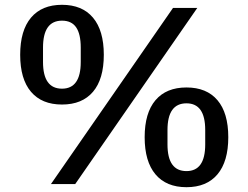

<svg xmlns="http://www.w3.org/2000/svg" viewBox="-20 -766 1033 799"><path d="M64 -538Q64 -639 109 -692.5Q154 -746 238 -746Q322 -746 367 -692.5Q412 -639 412 -538Q412 -437 367 -384Q322 -331 238 -331Q154 -331 109 -384Q64 -437 64 -538ZM293 0H192L700 -733H801ZM316 -508V-568Q316 -624 297 -652Q278 -680 238 -680Q159 -680 159 -568V-508Q159 -397 238 -397Q316 -397 316 -508ZM582 -195Q582 -296 627 -349Q672 -402 756 -402Q840 -402 885 -349Q930 -296 930 -195Q930 -94 885 -40.5Q840 13 756 13Q672 13 627 -40.5Q582 -94 582 -195ZM834 -165V-225Q834 -336 756 -336Q677 -336 677 -225V-165Q677 -54 756 -54Q834 -54 834 -165Z"/></svg>

Font: IBM Plex Sans JP Medm
Style: Regular
Weight: 500
Designer: Mike Abbink; Paul van der Laan; Pieter van Rosmalen; Wujin Sim; Yejin Wi; Jinhee Kim; Boomi Park; Yona Kim; Kichan Ma
Foundry: Sandoll Inc.
Version: Version 1.002